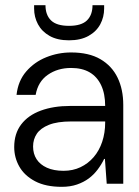

<svg xmlns="http://www.w3.org/2000/svg" viewBox="-20 -711 538 743"><path d="M219 12Q157 12 116 -9.5Q75 -31 55 -66Q35 -101 35 -142Q35 -194 62 -229.5Q89 -265 138 -283Q187 -301 251 -301H387Q387 -348 371.5 -381Q356 -414 327 -431Q298 -448 255 -448Q203 -448 165 -421.5Q127 -395 118 -344H44Q50 -398 81.5 -434.5Q113 -471 159 -489.5Q205 -508 255 -508Q324 -508 368.5 -482Q413 -456 435 -410.5Q457 -365 457 -305V0H393L386 -96H383Q373 -75 358 -55Q343 -35 323.5 -20.5Q304 -6 278 3Q252 12 219 12ZM226 -50Q262 -50 291.5 -64Q321 -78 342.5 -103Q364 -128 375.5 -162.5Q387 -197 387 -237V-241H256Q202 -241 169.5 -228Q137 -215 122.5 -193.5Q108 -172 108 -144Q108 -116 121.5 -95Q135 -74 161.5 -62Q188 -50 226 -50ZM247 -555Q202 -555 172 -572Q142 -589 127 -617Q112 -645 112 -678V-691H156Q156 -653 177.5 -632Q199 -611 247 -611Q295 -611 316.5 -632Q338 -653 338 -691H383V-678Q383 -645 368 -617Q353 -589 322.5 -572Q292 -555 247 -555Z"/></svg>

Font: DM Sans 36pt Light
Style: Regular
Weight: 300
Designer: Colophon Foundry, Jonny Pinhorn
Foundry: Colophon Foundry
Version: Version 4.004;gftools[0.9.30]